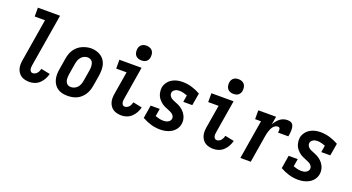

<svg xmlns="http://www.w3.org/2000/svg" viewBox="-50 -1351 3599 1961"><g transform="rotate(20 1750.0 -371.0)"><path d="M292 8Q268 8 244.5 3Q221 -2 202.5 -13.5Q184 -25 171 -43.5Q158 -62 151.5 -84Q145 -106 145.5 -130Q146 -154 150 -178L226 -639H114V-735H355L260 -162Q258 -150 257.5 -138Q257 -126 260 -115Q263 -104 271.5 -96Q280 -88 292 -88Q304 -88 317 -94.5Q330 -101 338.5 -111.5Q347 -122 352.5 -134.5Q358 -147 361 -160L459 -140Q452 -111 437.5 -84Q423 -57 400.5 -35Q378 -13 349 -2.5Q320 8 292 8Z M705 8Q676 8 648 2Q620 -4 597 -19.5Q574 -35 559 -58Q544 -81 537 -108Q530 -135 530.5 -164Q531 -193 536 -222L556 -342Q560 -367 568 -391.5Q576 -416 590.5 -438.5Q605 -461 625.5 -479Q646 -497 670 -508Q694 -519 719 -525Q744 -531 769 -531Q799 -531 826.5 -523Q854 -515 876.5 -500Q899 -485 914.5 -462Q930 -439 936.5 -412Q943 -385 942.5 -356Q942 -327 938 -298L918 -178Q914 -153 905.5 -128.5Q897 -104 882.5 -81.5Q868 -59 848 -41Q828 -23 804 -12Q780 -1 754.5 3.5Q729 8 705 8ZM707 -88Q726 -88 745 -96.5Q764 -105 777.5 -120.5Q791 -136 798 -155Q805 -174 808 -193L828 -313Q830 -327 831 -340.5Q832 -354 830.5 -367Q829 -380 825 -392.5Q821 -405 812 -414Q803 -423 790.5 -427.5Q778 -432 765 -432Q745 -432 727 -423Q709 -414 696 -398.5Q683 -383 676 -364.5Q669 -346 666 -327L646 -207Q644 -193 643 -179.5Q642 -166 643 -153Q644 -140 648.5 -128Q653 -116 661 -106.5Q669 -97 681 -92.5Q693 -88 707 -88Z M1292 8Q1268 8 1244.5 3Q1221 -2 1202.5 -13.5Q1184 -25 1171 -43.5Q1158 -62 1151.5 -84Q1145 -106 1145.5 -130Q1146 -154 1150 -178L1191 -424H1078V-520H1319L1260 -162Q1258 -150 1257.5 -138Q1257 -126 1260 -115Q1263 -104 1271.5 -96Q1280 -88 1292 -88Q1304 -88 1317 -94.5Q1330 -101 1338.5 -111.5Q1347 -122 1352.5 -134.5Q1358 -147 1361 -160L1459 -140Q1452 -111 1437.5 -84Q1423 -57 1400.5 -35Q1378 -13 1349 -2.5Q1320 8 1292 8ZM1291 -590Q1271 -590 1253.5 -597Q1236 -604 1225.5 -618Q1215 -632 1212 -651Q1209 -670 1212 -689Q1214 -703 1221 -715Q1228 -727 1239.5 -735.5Q1251 -744 1264 -747Q1277 -750 1291 -750Q1310 -750 1327.5 -743Q1345 -736 1355.5 -722Q1366 -708 1369 -689Q1372 -670 1369 -651Q1367 -637 1360 -625Q1353 -613 1342 -604.5Q1331 -596 1317.5 -593Q1304 -590 1291 -590Z M1712 8Q1658 8 1608.5 -7Q1559 -22 1515 -47L1538 -189H1637L1623 -106Q1644 -99 1665.5 -93.5Q1687 -88 1710 -88Q1723 -88 1735 -90Q1747 -92 1758.5 -97.5Q1770 -103 1779 -113Q1788 -123 1790 -136Q1793 -152 1785 -166Q1777 -180 1765 -188.5Q1753 -197 1738.5 -203Q1724 -209 1710 -215Q1696 -221 1682 -227Q1668 -233 1655.5 -241.5Q1643 -250 1632 -260.5Q1621 -271 1611.5 -283Q1602 -295 1595.5 -308.5Q1589 -322 1585 -337.5Q1581 -353 1580 -368.5Q1579 -384 1581 -401Q1586 -430 1604 -456Q1622 -482 1648.5 -498.5Q1675 -515 1704 -521.5Q1733 -528 1763 -528Q1816 -528 1865.5 -513Q1915 -498 1959 -473L1936 -339H1838L1850 -413Q1830 -420 1808.5 -426Q1787 -432 1764 -432Q1752 -432 1741 -430Q1730 -428 1719.5 -422Q1709 -416 1701 -406.5Q1693 -397 1691 -385Q1689 -369 1696.5 -355Q1704 -341 1716 -332Q1728 -323 1742.5 -317Q1757 -311 1771 -305.5Q1785 -300 1799 -293.5Q1813 -287 1825.5 -278.5Q1838 -270 1849.5 -259.5Q1861 -249 1870 -237Q1879 -225 1886 -211.5Q1893 -198 1897 -183Q1901 -168 1902 -152Q1903 -136 1900 -120Q1895 -89 1876 -63Q1857 -37 1829.5 -21Q1802 -5 1771.5 1.5Q1741 8 1712 8Z M2292 8Q2268 8 2244.5 3Q2221 -2 2202.5 -13.5Q2184 -25 2171 -43.5Q2158 -62 2151.5 -84Q2145 -106 2145.5 -130Q2146 -154 2150 -178L2191 -424H2078V-520H2319L2260 -162Q2258 -150 2257.5 -138Q2257 -126 2260 -115Q2263 -104 2271.5 -96Q2280 -88 2292 -88Q2304 -88 2317 -94.5Q2330 -101 2338.5 -111.5Q2347 -122 2352.5 -134.5Q2358 -147 2361 -160L2459 -140Q2452 -111 2437.5 -84Q2423 -57 2400.5 -35Q2378 -13 2349 -2.5Q2320 8 2292 8ZM2291 -590Q2271 -590 2253.5 -597Q2236 -604 2225.5 -618Q2215 -632 2212 -651Q2209 -670 2212 -689Q2214 -703 2221 -715Q2228 -727 2239.5 -735.5Q2251 -744 2264 -747Q2277 -750 2291 -750Q2310 -750 2327.5 -743Q2345 -736 2355.5 -722Q2366 -708 2369 -689Q2372 -670 2369 -651Q2367 -637 2360 -625Q2353 -613 2342 -604.5Q2331 -596 2317.5 -593Q2304 -590 2291 -590Z M2582 0 2652 -424H2588V-520H2781L2766 -431Q2776 -450 2790 -468Q2804 -486 2821.5 -500Q2839 -514 2860 -521Q2881 -528 2902 -528Q2919 -528 2935 -523.5Q2951 -519 2960 -506Q2969 -493 2972 -476.5Q2975 -460 2975 -443Q2975 -426 2972.5 -409Q2970 -392 2967 -375H2855Q2856 -381 2856.5 -387Q2857 -393 2857.5 -399.5Q2858 -406 2857 -412Q2856 -418 2853 -423Q2850 -428 2844 -430Q2838 -432 2832 -432Q2818 -432 2805 -424Q2792 -416 2783 -404.5Q2774 -393 2768 -379.5Q2762 -366 2757.5 -352.5Q2753 -339 2749.5 -325.5Q2746 -312 2744 -298L2695 0Z M3212 8Q3158 8 3108.5 -7Q3059 -22 3015 -47L3038 -189H3137L3123 -106Q3144 -99 3165.5 -93.5Q3187 -88 3210 -88Q3223 -88 3235 -90Q3247 -92 3258.5 -97.5Q3270 -103 3279 -113Q3288 -123 3290 -136Q3293 -152 3285 -166Q3277 -180 3265 -188.5Q3253 -197 3238.5 -203Q3224 -209 3210 -215Q3196 -221 3182 -227Q3168 -233 3155.5 -241.5Q3143 -250 3132 -260.5Q3121 -271 3111.5 -283Q3102 -295 3095.5 -308.5Q3089 -322 3085 -337.5Q3081 -353 3080 -368.5Q3079 -384 3081 -401Q3086 -430 3104 -456Q3122 -482 3148.5 -498.5Q3175 -515 3204 -521.5Q3233 -528 3263 -528Q3316 -528 3365.5 -513Q3415 -498 3459 -473L3436 -339H3338L3350 -413Q3330 -420 3308.5 -426Q3287 -432 3264 -432Q3252 -432 3241 -430Q3230 -428 3219.5 -422Q3209 -416 3201 -406.5Q3193 -397 3191 -385Q3189 -369 3196.5 -355Q3204 -341 3216 -332Q3228 -323 3242.5 -317Q3257 -311 3271 -305.5Q3285 -300 3299 -293.5Q3313 -287 3325.5 -278.5Q3338 -270 3349.5 -259.5Q3361 -249 3370 -237Q3379 -225 3386 -211.5Q3393 -198 3397 -183Q3401 -168 3402 -152Q3403 -136 3400 -120Q3395 -89 3376 -63Q3357 -37 3329.5 -21Q3302 -5 3271.5 1.5Q3241 8 3212 8Z"/></g></svg>

Font: Iosevka Gothic
Style: Bold Italic
Weight: 700
Italic angle: -9°
Monospace: yes
Designer: Belleve Invis
Foundry: Belleve Invis
Version: Version 15.5.1; ttfautohint (v1.8.4)